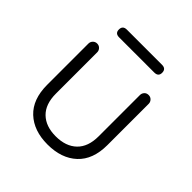

<svg xmlns="http://www.w3.org/2000/svg" viewBox="-180 -789 928 928"><g transform="rotate(45 284.5 -325.0)"><path d="M461 -508Q474 -508 482.5 -499Q491 -490 491 -478V-196Q491 -97 435 -45Q379 7 284 7Q190 7 134.5 -45Q79 -97 79 -196V-478Q79 -490 87.5 -499Q96 -508 109 -508Q122 -508 130.5 -499Q139 -490 139 -478V-196Q139 -124 177.5 -86.5Q216 -49 284 -49Q353 -49 392 -86.5Q431 -124 431 -196V-478Q431 -490 439 -499Q447 -508 461 -508ZM163 -604Q135 -604 135 -630Q135 -657 163 -657H403Q431 -657 431 -630Q431 -604 403 -604Z"/></g></svg>

Font: zvoove
Style: Regular
Weight: 400
Designer: Vernon Adams (Nunito) & Andrew Paglinawan (Quicksand)
Foundry: zvoove
Version: Version 3.006